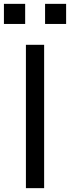

<svg xmlns="http://www.w3.org/2000/svg" viewBox="-38 -978 363 998"><path d="M96.7 0V-745.1H191.4V0ZM-17.6 -853.5V-958H92.8V-853.5ZM196.3 -853.5V-958H305.7V-853.5Z"/></svg>

Font: Gothic A1 Medium
Style: Regular
Weight: 500
Designer: HanYang I&C Co.,Ltd.
Foundry: HanYang I&C Co.,Ltd.
Version: Version 2.50